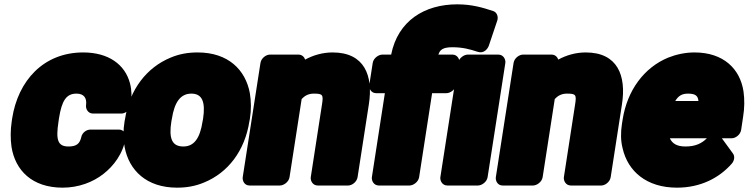

<svg xmlns="http://www.w3.org/2000/svg" viewBox="-20 -818 3455 886"><path d="M36 -271 34 -257C28 -217 28 -177 33 -141C50 -32 128 48 269 48C342 48 409 23 458 -16C503 -51 549 -109 560 -183C562 -199 552 -220 529 -220H397C379 -220 359 -206 355 -185C348 -155 333 -142 296 -142C246 -142 237 -173 250 -257L252 -271C265 -354 286 -386 333 -386C366 -386 382 -367 377 -332C375 -316 386 -294 409 -294H541C557 -294 579 -309 583 -332C589 -368 588 -402 580 -433C557 -521 480 -576 364 -576C180 -576 63 -445 36 -271Z M557 -269 555 -259C548 -217 548 -178 555 -140C575 -32 656 48 797 48C841 48 882 41 922 24C1032 -21 1110 -122 1131 -259L1133 -269C1140 -312 1139 -351 1133 -388C1113 -496 1033 -576 892 -576C848 -576 807 -569 767 -552C658 -507 578 -406 557 -269ZM917 -269 915 -259C903 -179 875 -142 826 -142C774 -142 758 -178 771 -259L773 -269C785 -348 814 -386 863 -386C913 -386 929 -348 917 -269Z M1428 -386C1469 -386 1473 -381 1466 -337L1414 0C1412 16 1423 38 1446 38H1587C1603 38 1626 23 1630 0L1682 -336C1703 -469 1662 -576 1515 -576C1468 -576 1425 -563 1388 -543C1385 -554 1374 -566 1358 -566H1225C1209 -566 1186 -551 1182 -528L1100 0C1098 16 1108 38 1131 38H1272C1288 38 1312 23 1316 0L1372 -361C1385 -375 1402 -386 1428 -386Z M2068 -600C2114 -600 2148 -591 2184 -579C2213 -569 2231 -593 2236 -608L2275 -724C2280 -740 2274 -761 2256 -767C2207 -783 2158 -798 2090 -798C1939 -798 1816 -722 1785 -566H1744C1728 -566 1704 -551 1700 -528L1684 -425C1682 -409 1693 -388 1716 -388H1756L1696 0C1694 16 1705 38 1728 38H1870C1886 38 1910 23 1914 0L1974 -388H2040C2056 -388 2080 -402 2084 -425L2100 -528C2102 -544 2091 -566 2068 -566H2003C2010 -588 2023 -600 2068 -600ZM2186 38C2202 38 2226 23 2230 0L2312 -528C2314 -544 2303 -566 2280 -566H2138C2122 -566 2098 -551 2094 -528L2012 0C2010 16 2021 38 2044 38Z M2596 -386C2637 -386 2641 -381 2634 -337L2582 0C2580 16 2591 38 2614 38H2755C2771 38 2794 23 2798 0L2850 -336C2871 -469 2830 -576 2683 -576C2636 -576 2593 -563 2556 -543C2553 -554 2542 -566 2526 -566H2393C2377 -566 2354 -551 2350 -528L2268 0C2266 16 2276 38 2299 38H2440C2456 38 2480 23 2484 0L2540 -361C2553 -375 2570 -386 2596 -386Z M3071 -180H3242C3218 -156 3189 -142 3143 -142C3103 -142 3082 -156 3071 -180ZM3311 -180H3357C3373 -180 3396 -195 3400 -218L3409 -278C3416 -320 3416 -360 3411 -396C3395 -501 3318 -576 3185 -576C3142 -576 3101 -567 3063 -552C2952 -506 2874 -401 2853 -265L2850 -246C2844 -207 2844 -169 2853 -134C2877 -28 2963 48 3104 48C3213 48 3299 3 3357 -63C3369 -77 3372 -97 3362 -110ZM3203 -352H3096C3110 -375 3126 -386 3155 -386C3190 -386 3201 -375 3203 -352Z"/></svg>

Font: Asimov Print
Style: EIt
Weight: 500
Designer: Google
Version: Version 2.000980; 2014